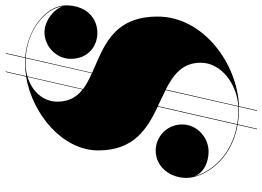

<svg xmlns="http://www.w3.org/2000/svg" viewBox="-148 -722 950 695"><g transform="rotate(-90 327.5 -375.0)"><path d="M414 -830 397 -756C261.5 -733.5 130 -624 130 -495C130 -365 209 -317.5 288.5 -279.5L223 7.5C110 -12 51.5 -89 36.5 -146.5C50 -111.5 88 -95.5 126.5 -95.5C175.5 -95.5 224 -136 224 -191C224 -250 175.5 -287 130 -287C71 -287 30.5 -236 30.5 -175C30.5 -117.5 88 -13.5 222.5 9.5L206.5 80H208.5L224.5 10C241.5 13 260 14.5 280 14.5C282.5 14.5 285.5 14.5 288 14.5L273 80H275L290 14.5C443.5 9 614.5 -114 614.5 -280C614.5 -444.5 500.5 -476.5 411 -517L466 -757.5C565 -750.5 643.5 -689 652 -622C643 -654.5 599.5 -689.5 557.5 -689.5C508.5 -689.5 461.5 -649 461.5 -594C461.5 -530 509.5 -498 555 -498C614 -498 655 -544 655 -610C655 -686 566.5 -751.5 466.5 -759.5L482.5 -830H480.5L464.5 -759.5C458.5 -760 453 -760 447 -760C431 -760 415 -758.5 399 -756L416 -830ZM447 -758C452.5 -758 458.5 -758 464 -757.5L409.5 -518C388 -527.5 368.5 -537.5 352 -550L398 -751.5C413 -755.5 429.5 -758 447 -758ZM306.5 -643C306.5 -692.5 342 -734.5 396 -750.5L350.5 -551.5C324 -572.5 306.5 -600 306.5 -643ZM280 12.5C260.5 12.5 242 11 225 8L290.5 -279C310 -269.5 330 -260.5 348.5 -251L288.5 12.5C285.5 12.5 283 12.5 280 12.5ZM447.5 -124C447.5 -48.5 368.5 7.5 290.5 12L350.5 -250.5C404.5 -222.5 447.5 -190 447.5 -124Z"/></g></svg>

Font: Bodoni* 96pt Fatface
Style: Italic
Weight: 900
Italic angle: -13°
Version: Version 2.3